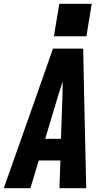

<svg xmlns="http://www.w3.org/2000/svg" viewBox="-43 -991 563 1011"><path d="M-23 0 150 -490 236 -735H395L400 -490L411 0H270L275 -146H161L117 0ZM278 -260 286 -490Q286 -508 286.5 -526Q287 -544 287 -562Q281 -544 275.5 -526Q270 -508 264 -490L195 -260ZM241 -800 269 -971H440L412 -800Z"/></svg>

Font: Iosevka SS04 Heavy Oblique
Style: Regular
Weight: 900
Italic angle: -9°
Monospace: yes
Designer: Belleve Invis
Foundry: Belleve Invis
Version: Version 19.0.0; ttfautohint (v1.8.4)